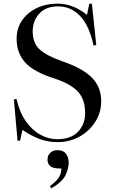

<svg xmlns="http://www.w3.org/2000/svg" viewBox="-20 -764 632 1051"><path d="M296 14Q238 14 190.5 -5.5Q143 -25 103 -53L90 6H76L56 -220L70 -223Q87 -149 122 -99.5Q157 -50 202 -26Q247 -2 293 -2Q367 -2 406.5 -42.5Q446 -83 446 -145Q446 -222 404.5 -264.5Q363 -307 276 -335Q163 -371 117 -423Q71 -475 71 -551Q71 -609 100.5 -652Q130 -695 180.5 -719.5Q231 -744 295 -744Q343 -744 385.5 -725.5Q428 -707 456 -682L469 -744H483L507 -517L492 -515Q469 -623 419 -676Q369 -729 298 -729Q230 -729 194.5 -689Q159 -649 159 -592Q159 -528 197.5 -493Q236 -458 323 -428Q433 -390 483.5 -338.5Q534 -287 534 -210Q534 -148 501.5 -97Q469 -46 415 -16Q361 14 296 14ZM261 267 253 255Q291 227 303.5 205Q316 183 316 158H304Q268 158 254 144.5Q240 131 240 110Q240 87 255 72.5Q270 58 295 58Q327 58 341.5 78Q356 98 356 126Q356 158 339 194.5Q322 231 261 267Z"/></svg>

Font: Literata 72pt
Style: Regular
Weight: 400
Designer: Latin by Veronika Burian and Jose Scaglione. Greek by Irene Vlachou. Cyrillic by Vera Evstafieva.
Foundry: TypeTogether
Version: Version 3.002